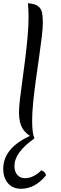

<svg xmlns="http://www.w3.org/2000/svg" viewBox="-21 -822 375 1183"><path d="M243 -684Q243 -652 236.5 -596Q230 -540 220 -471Q210 -402 200 -330Q190 -258 183.5 -192.5Q177 -127 177 -78Q177 -2 191 31Q142 8 119 -29Q96 -66 96 -129Q96 -160 102 -211.5Q108 -263 117 -327Q126 -391 134.5 -460Q143 -529 149 -596Q155 -663 155 -720Q155 -742 154 -762.5Q153 -783 151 -802Q194 -799 213.5 -784Q233 -769 238 -744Q243 -719 243 -684ZM234 227Q262 239 262 259Q195 341 108 341Q58 341 28.5 307.5Q-1 274 -1 218Q-1 89 169 13L191 31Q68 117 68 201Q68 236 86 256Q104 276 135 276Q160 276 186.5 262.5Q213 249 234 227Z"/></svg>

Font: Merienda Light
Style: Regular
Weight: 300
Designer: Eduardo Rodriguez Tunni
Foundry: Eduardo Rodriguez Tunni
Version: Version 2.001; ttfautohint (v1.8.4.7-5d5b)